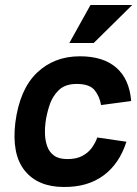

<svg xmlns="http://www.w3.org/2000/svg" viewBox="-20 -734 546 764"><path d="M340 -714H506L353 -563H256ZM234 10Q131 10 78.5 -55Q26 -120 41 -246Q58 -378 126.5 -444Q195 -510 298 -510Q391 -510 443 -464.5Q495 -419 502 -332L382 -316Q377 -349 357 -374.5Q337 -400 285 -400Q239 -400 213.5 -375Q188 -350 176.5 -314Q165 -278 161 -246Q158 -224 159 -199Q160 -174 168 -151.5Q176 -129 195 -115Q214 -101 248 -101Q284 -101 307.5 -113.5Q331 -126 345.5 -146Q360 -166 367 -187L483 -170Q455 -82 391.5 -35.5Q328 11 234 10Z"/></svg>

Font: Haskoy Bold
Style: Italic
Weight: 700
Designer: Ertekin Erdin
Foundry: Ertekin Erdin
Version: Version 2.000; ttfautohint (v1.8.4.7-5d5b)